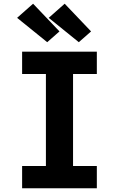

<svg xmlns="http://www.w3.org/2000/svg" viewBox="-20 -1013 640 1033"><path d="M99 0V-120H227V-615H99V-735H501V-615H373V-120H501V0ZM404 -786 242 -917 328 -993 470 -844ZM234 -786 72 -917 158 -993 300 -844Z"/></svg>

Font: Iosevka Curly Slab HvEx
Style: Regular
Weight: 900
Width: 7
Monospace: yes
Designer: Belleve Invis
Foundry: Belleve Invis
Version: Version 11.1.0; ttfautohint (v1.8.3)